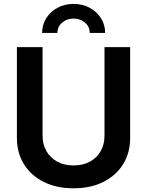

<svg xmlns="http://www.w3.org/2000/svg" viewBox="-20 -974 769 1004"><path d="M364.7 10.7Q275.4 10.7 208.7 -22.7Q142.1 -56.2 105.2 -115.5Q68.4 -174.8 68.4 -252.9V-727.5H202.6V-263.7Q202.6 -218.8 222.7 -183.8Q242.7 -148.9 279.1 -128.9Q315.4 -108.9 364.7 -108.9Q414.1 -108.9 450.4 -128.9Q486.8 -148.9 506.6 -183.8Q526.4 -218.8 526.4 -263.7V-727.5H660.6V-252.9Q660.6 -174.8 623.8 -115.5Q586.9 -56.2 520.3 -22.7Q453.6 10.7 364.7 10.7ZM364.7 -953.6Q412.1 -953.6 449.2 -933.3Q486.3 -913.1 508.1 -878.7Q529.8 -844.2 529.8 -801.8H449.2Q449.2 -834.5 424.6 -855.7Q399.9 -877 364.7 -877Q329.6 -877 304.9 -855.7Q280.3 -834.5 280.3 -801.8H200.2Q200.2 -844.2 221.7 -878.7Q243.2 -913.1 280.5 -933.3Q317.9 -953.6 364.7 -953.6Z"/></svg>

Font: V-Inter
Style: SemiBold-600
Weight: 600
Designer: Rasmus Andersson
Foundry: rsms
Version: Version 4.000;git-4146feb